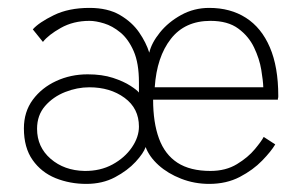

<svg xmlns="http://www.w3.org/2000/svg" viewBox="-20 -442 746 474"><path d="M193 12Q152.5 12 117.2 -2.2Q82 -16.5 60.5 -47Q39 -77.5 39 -125Q39 -166 61 -195.8Q83 -225.5 118.8 -242Q154.5 -258.5 196.5 -258.5Q232 -258.5 258.8 -249.8Q285.5 -241 302 -230.2Q318.5 -219.5 323 -213.5V-239Q323 -286 310 -315.8Q297 -345.5 277.2 -361.8Q257.5 -378 237 -384.2Q216.5 -390.5 201 -390.5Q161 -390.5 130 -373Q99 -355.5 86 -338.5L61 -369.5Q76 -386.5 112.8 -404.5Q149.5 -422.5 201 -422.5Q246 -422.5 276 -405Q306 -387.5 323.5 -362Q341 -336.5 348.5 -312Q354 -336 374.8 -361.8Q395.5 -387.5 427.2 -405Q459 -422.5 496.5 -422.5Q549 -422.5 587.2 -398Q625.5 -373.5 646.2 -325.2Q667 -277 667 -205Q667 -200.5 666.5 -200.2Q666 -200 666 -196H358Q358 -139.5 372.5 -100Q387 -60.5 418.2 -40.2Q449.5 -20 499.5 -20Q537.5 -20 565 -36.8Q592.5 -53.5 609.2 -73.8Q626 -94 631 -104L659.5 -85.5Q649.5 -68.5 627.2 -45.5Q605 -22.5 572 -5.2Q539 12 496.5 12Q460 12 427.2 -0.8Q394.5 -13.5 371.5 -34.2Q348.5 -55 339.5 -79Q334.5 -64 314.8 -42.5Q295 -21 264 -4.5Q233 12 193 12ZM188.5 -20Q227.5 -19.5 257.8 -36Q288 -52.5 305.5 -78Q323 -103.5 323 -129.5Q323 -174.5 287.5 -200.5Q252 -226.5 200.5 -226.5Q170.5 -226.5 140.8 -214.8Q111 -203 91.2 -180.2Q71.5 -157.5 71.5 -124Q71.5 -79 105 -50Q138.5 -21 188.5 -20ZM362 -226.5H630Q629.5 -242.5 625 -269.8Q620.5 -297 607.2 -324.8Q594 -352.5 568.2 -371.5Q542.5 -390.5 499.5 -390.5Q436.5 -390.5 401.8 -346Q367 -301.5 362 -226.5Z"/></svg>

Font: League Spartan Extralight
Style: Regular
Weight: 200
Foundry: The League of Moveable Type
Version: Version 2.300; ttfautohint (v1.8.3)